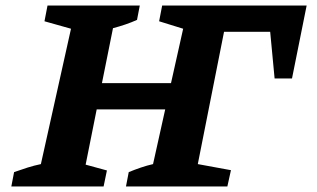

<svg xmlns="http://www.w3.org/2000/svg" viewBox="-20 -675 1146 695"><path d="M21 0 31 -52Q56 -61 80 -68.5Q104 -76 128 -81L237 -571L141 -598L152 -655H486L476 -603Q456 -594 434 -586.5Q412 -579 389 -573L349 -374H599L643 -571L556 -598L567 -655H1090L1037 -391H974L958 -560H791L696 -81L816 -59L803 0H436L446 -52Q468 -61 490 -68.5Q512 -76 534 -81L578 -279H330L290 -79L367 -58L355 0Z"/></svg>

Font: Piazzolla SC
Style: Bold Italic
Weight: 700
Italic angle: -11.3°
Designer: Juan Pablo del Peral
Foundry: Huerta Tipografica
Version: Version 1.330